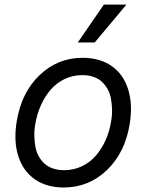

<svg xmlns="http://www.w3.org/2000/svg" viewBox="-20 -804 637 835"><path d="M257.1 11.4Q182.5 11.4 131.4 -24.3Q80.3 -60 59.5 -125.2Q38.7 -190.3 52.6 -275.6Q72.8 -400.9 151.6 -476.7Q230.5 -552.6 339.5 -552.6Q414.1 -552.6 465.4 -516.9Q516.7 -481.2 537.3 -415.5Q557.9 -349.8 544 -264.2Q523.8 -139.9 445 -64.3Q366.1 11.4 257.1 11.4ZM258.5 -63.9Q300.4 -63.9 336.3 -81Q372.2 -98 397.4 -127.7Q422.6 -157.3 439.5 -195Q456.3 -232.6 463.1 -275.6Q468 -302.2 467.3 -327.4Q466.6 -352.6 462.5 -375.2Q458.5 -397.7 448 -416.4Q437.5 -435 422.8 -448.7Q408 -462.4 386.4 -469.8Q364.7 -477.3 338.1 -477.3Q296.2 -477.3 260.3 -459.9Q224.4 -442.5 199.2 -412.6Q174 -382.8 157.3 -345Q140.6 -307.2 133.5 -264.2Q128.6 -237.6 129.3 -212.4Q130 -187.1 134.1 -165Q138.1 -142.8 148.6 -124.1Q159.1 -105.5 173.8 -92.2Q188.6 -78.8 210.2 -71.4Q231.9 -63.9 258.5 -63.9ZM318.2 -619.3 431.8 -784.1H529.8L392 -619.3Z"/></svg>

Font: Karasuma Gothic
Style: Italic
Weight: 400
Italic angle: -9.39999°
Designer: Rasmus Andersson / Ryoko Nishizuka
Foundry: Genbu
Version: Version 1.00